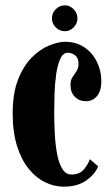

<svg xmlns="http://www.w3.org/2000/svg" viewBox="-20 -688 418 719"><path d="M218.5 11Q183 11 149 -5.5Q115 -22 87.5 -55.8Q60 -89.5 43.8 -141.2Q27.5 -193 27.5 -263.5Q27.5 -339.5 48 -391Q68.5 -442.5 99.5 -473.2Q130.5 -504 164.2 -517.8Q198 -531.5 224 -531.5Q265.5 -531.5 296 -510.8Q326.5 -490 343 -456.2Q359.5 -422.5 359.5 -383.5Q359.5 -347.5 343.2 -328.2Q327 -309 302.5 -309Q277 -309 260.5 -325.2Q244 -341.5 244 -370Q244 -388 251.5 -399.2Q259 -410.5 266.5 -421.5Q274 -432.5 274 -449Q274 -471 261.2 -480.8Q248.5 -490.5 234 -490.5Q216 -490.5 205.8 -468Q195.5 -445.5 190.5 -410.8Q185.5 -376 184.2 -337.5Q183 -299 183 -267.5Q183 -227 185.2 -186Q187.5 -145 194 -110.8Q200.5 -76.5 213.5 -55.5Q226.5 -34.5 247.5 -34.5Q277.5 -34.5 293.5 -53Q309.5 -71.5 316.5 -92L347.5 -65Q335.5 -35 302.8 -12Q270 11 218.5 11ZM223 -571Q203 -571 188.8 -585.5Q174.5 -600 174.5 -619Q174.5 -639 188.8 -653.5Q203 -668 223 -668Q241.5 -668 255.8 -653.5Q270 -639 270 -619Q270 -600 255.8 -585.5Q241.5 -571 223 -571Z"/></svg>

Font: Imbue Thin 10pt Black
Style: Regular
Weight: 900
Version: Version 1.102